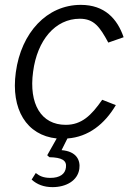

<svg xmlns="http://www.w3.org/2000/svg" viewBox="-20 -560 560 789"><path d="M306 134C311 99 295 62 233 57L257 9C343 3 410 -50 456 -128L400 -150C355 -85 315 -47 250 -47C149 -47 98 -133 116 -265C133 -395 207 -483 308 -483C366 -483 390 -450 425 -385L488 -407C462 -483 410 -540 312 -540C173 -540 67 -426 45 -263C24 -111 89 -4 213 9L174 78L183 86C234 87 255 99 251 128C248 155 226 171 187 171C158 171 142 163 127 151L110 178C132 198 160 209 196 209C251 209 299 183 306 134Z"/></svg>

Font: Cheyenne Sans Light
Style: Italic
Weight: 300
Italic angle: -8.13011°
Designer: The Public Sans project authors (U.S. Web Design System), Libre Franklin designed by Pablo Impallari and Rodrigo Fuenzal
Foundry: The Cheyenne Sans Project Authors
Version: Version 2.007